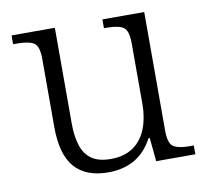

<svg xmlns="http://www.w3.org/2000/svg" viewBox="-66 -609 750 691"><g transform="rotate(-10 309.0 -263.0)"><path d="M276.4 9.8Q195.3 9.8 154.1 -37.1Q112.8 -84 112.8 -185.1V-433.1Q112.8 -481 94.2 -492.4Q75.7 -503.9 32.7 -503.9H18.6V-536.1H176.8V-186Q176.8 -141.1 187 -107.9Q196.8 -74.2 222.2 -55.2Q247.6 -36.1 294.4 -36.1Q343.3 -36.1 376.5 -59.1Q408.7 -82 424.1 -121.6Q439.5 -161.1 439.5 -210V-431.2Q439.5 -480 421.4 -491.9Q403.3 -503.9 360.4 -503.9H350.6V-536.1H503.4V-102.1Q503.4 -55.2 522 -43.7Q540.5 -32.2 578.6 -32.2H595.7V0H452.6L444.3 -85.9H439.5Q389.6 9.8 276.4 9.8Z"/></g></svg>

Font: Koh Santepheap Light
Style: Regular
Weight: 300
Designer: Danh Hong
Version: Version 2.002; ttfautohint (v1.8.3)